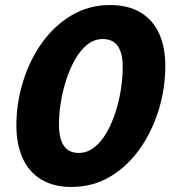

<svg xmlns="http://www.w3.org/2000/svg" viewBox="-20 -730 690 762"><path d="M263 12Q193 12 144 -17.5Q95 -47 70 -102Q45 -157 45 -232Q45 -321 71.5 -406.5Q98 -492 147 -560.5Q196 -629 264.5 -669.5Q333 -710 417 -710Q488 -710 537 -681Q586 -652 611 -598Q636 -544 636 -468Q636 -378 609.5 -292.5Q583 -207 534 -138Q485 -69 416.5 -28.5Q348 12 263 12ZM292 -123Q326 -123 354 -145Q382 -167 403 -203.5Q424 -240 438.5 -285Q453 -330 460 -376.5Q467 -423 467 -464Q467 -519 447.5 -547Q428 -575 388 -575Q354 -575 326.5 -553Q299 -531 278 -494Q257 -457 242.5 -412Q228 -367 221 -321Q214 -275 214 -235Q214 -180 233.5 -151.5Q253 -123 292 -123Z"/></svg>

Font: Azeret Mono Thin
Style: Bold Italic
Weight: 700
Italic angle: -12°
Version: Version 1.002